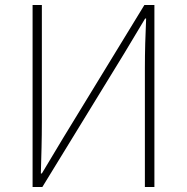

<svg xmlns="http://www.w3.org/2000/svg" viewBox="-20 -746 745 766"><path d="M110 0H149L475 -532L559 -672H563C560 -604 558 -542 558 -473V0H596V-726H556L231 -194L147 -54H143C145 -124 147 -191 147 -259V-726H110Z"/></svg>

Font: Noto Sans CJK Thin
Style: Regular
Weight: 100
Designer: Ryoko NISHIZUKA (kana & ideographs); Paul D. Hunt (Latin, Greek & Cyrillic); Wenlong ZHANG (bopomofo); Sandoll Communica
Foundry: Adobe Systems Incorporated
Version: Version 1.000;PS 1;hotconv 1.0.78;makeotf.lib2.5.61930